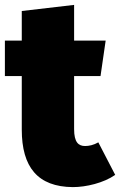

<svg xmlns="http://www.w3.org/2000/svg" viewBox="-22 -743 491 785"><path d="M380 -161C361 -150 342 -146 326 -146C299 -146 281 -161 281 -215V-432H389L410 -577H281V-723L67 -698V-577H-2V-432H67V-213C67 -60 132 21 276 22C330 22 402 5 449 -28Z"/></svg>

Font: Glow Sans SC Normal Heavy
Style: Regular
Weight: 900
Designer: Ryoko NISHIZUKA (kana, bopomofo & ideographs); Paul D. Hunt (Latin, Greek & Cyrillic); Sandoll Communications, Soo-young
Version: Version 0.93